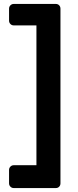

<svg xmlns="http://www.w3.org/2000/svg" viewBox="-20 -796 394 975"><path d="M50 159Q40 159 33 152Q26 145 26 135V67Q26 57 33 50Q40 43 50 43H165V-667H50Q40 -667 33 -674Q26 -681 26 -691V-752Q26 -762 33 -769Q40 -776 50 -776H263Q274 -776 280.5 -769Q287 -762 287 -752V135Q287 145 280.5 152Q274 159 263 159Z"/></svg>

Font: Rubik Light Medium
Style: Regular
Weight: 500
Version: Version 2.104